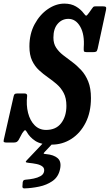

<svg xmlns="http://www.w3.org/2000/svg" viewBox="-71 -785 609 1064"><path d="M225 -576.5Q225 -543.5 240 -520.8Q255 -498 278.8 -479.5Q302.5 -461 329 -441.5Q355.5 -422 379.2 -396.2Q403 -370.5 418 -333.2Q433 -296 433 -241.5Q433 -163 403.5 -105Q374 -47 324.5 -15.2Q275 16.5 215 16.5Q156 16.5 124.5 -4.2Q93 -25 77 -54.5Q70 -66 65.8 -63Q61.5 -60 52 -46.5L32 -9Q27 -1.5 21.2 1.8Q15.5 5 3 5H-32.5Q-45.5 5 -49 2.2Q-52.5 -0.5 -50 -11L4.5 -251Q6.5 -260 10.2 -263.5Q14 -267 24.5 -267H65Q80 -267 79.5 -254Q73.5 -202.5 84.5 -159.5Q95.5 -116.5 121 -90.8Q146.5 -65 184.5 -65Q239.5 -65 268.2 -102.8Q297 -140.5 297 -198.5Q297 -241 282.2 -269.2Q267.5 -297.5 244.2 -317.8Q221 -338 194.8 -356.2Q168.5 -374.5 145 -396.2Q121.5 -418 106.8 -449.2Q92 -480.5 92 -527.5Q92 -597.5 121 -651Q150 -704.5 194.5 -734.8Q239 -765 285.5 -765Q323 -765 349.8 -749.2Q376.5 -733.5 393 -711Q402.5 -698 406.8 -698.2Q411 -698.5 422.5 -714.5L438 -736.5Q443 -743.5 446 -746.8Q449 -750 460.5 -750H497Q512 -750 515.5 -746.2Q519 -742.5 516.5 -730L470 -514.5Q467 -502 462 -499Q457 -496 443 -496H414Q395.5 -496 394 -501.2Q392.5 -506.5 393 -521Q398.5 -593.5 373.8 -637Q349 -680.5 308 -680.5Q272.5 -680.5 248.8 -653.2Q225 -626 225 -576.5ZM53.5 244.5 55 224Q57 215.5 61.5 213.2Q66 211 73.5 210.5Q94 209 115.8 204.5Q137.5 200 153.5 191Q169.5 182 173 166.5Q177 148 164.5 138Q152 128 131 123.8Q110 119.5 88 117.5Q73.5 116 72.2 112.8Q71 109.5 77.5 103L177.5 -2.5Q182 -7.5 193 -7.5H216.5Q237 -7.5 228 2.5L178 55.5Q170 64 170.8 66Q171.5 68 184.5 69Q227 72.5 249 92Q271 111.5 261.5 153.5Q252.5 195.5 220.2 218Q188 240.5 145.8 249.2Q103.5 258 64.5 259Q51 259.5 53.5 244.5Z"/></svg>

Font: Besley* Condensed Semi
Style: Italic
Weight: 600
Width: 3
Italic angle: -13°
Designer: Owen Earl
Foundry: indestructible type*
Version: Version 3.000; ttfautohint (v1.8.3)